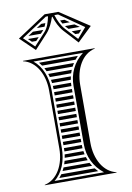

<svg xmlns="http://www.w3.org/2000/svg" viewBox="-89 -856 628 912"><g transform="rotate(-10 225.0 -400.0)"><path d="M280.1 -758H259.1C261.7 -752.4 264.5 -747 267.5 -742H303ZM323.2 -728H277.3C278.9 -726 280.6 -724 282.3 -722.1L291.7 -712H346.1ZM350.5 -698H304.6C309.5 -692.7 314.4 -687.3 319.3 -682H336.8ZM188 -758H168.2C160.1 -752.7 152 -747.3 143.9 -742H181.4C183.9 -747.1 186.1 -752.4 188 -758ZM172.6 -728H122.7L98.5 -712H158.3L167.7 -722.1ZM145.4 -698H93.3L109.9 -682H130.7ZM226.1 -782C234.7 -755.8 246.7 -728.3 266.2 -707.2L328.1 -640L398.3 -707.5L258.1 -800H191.9L51.7 -707.5L121.9 -640L183.8 -707.2C203.3 -728.3 215.3 -755.8 223.9 -782ZM206.2 -788C200.1 -760 193.6 -735.5 175 -715.3L121.4 -657.1L70.8 -705.7L195.5 -788ZM236.8 -788H254.5L371.2 -706.7L328.6 -657.1L275 -715.3C257.4 -734.4 245.9 -760.3 237.5 -785.8ZM172 -202H258V-218H172ZM172 -188V-172H258V-188ZM172 -428V-412H258V-428ZM172 -398V-382H258V-398ZM172 -368V-352H258V-368ZM172 -338V-322H258V-338ZM172 -308V-292H258V-308ZM172 -278V-262H258V-278ZM172 -248V-232H258V-248ZM137.9 -562H299.1C303.4 -567.5 308.1 -572.9 313.1 -578H125.6C130 -572.9 134.1 -567.6 137.9 -562ZM146.4 -548C149.3 -542.8 151.8 -537.5 154.2 -532H279.7C282.5 -537.5 285.6 -542.8 289 -548ZM159.6 -518C161.4 -512.8 163 -507.4 164.4 -502H267.3C269 -507.4 270.9 -512.8 273.1 -518ZM167.5 -488C168.5 -482.7 169.4 -477.4 170.1 -472H260.4C261.2 -477.4 262.2 -482.8 263.4 -488ZM171.4 -458C171.8 -452.7 172 -447.4 172 -442H258C258.1 -447.4 258.3 -452.7 258.7 -458ZM272.9 -82C270.7 -87.2 268.8 -92.6 267.1 -98H164.4C163 -92.6 161.4 -87.2 159.6 -82ZM279.5 -68H154.3C151.9 -62.5 149.3 -57.2 146.5 -52H288.9C285.5 -57.2 282.3 -62.5 279.5 -68ZM299 -38H138C134.2 -32.4 130.1 -27 125.7 -22H313.1C308.1 -27.2 303.4 -32.5 299 -38ZM258 -158H172C172 -152.6 171.8 -147.3 171.4 -142H258.7C258.3 -147.3 258.1 -152.6 258 -158ZM260.3 -128H170.1C169.4 -122.6 168.6 -117.3 167.5 -112H263.3C262.1 -117.2 261.1 -122.6 260.3 -128ZM162 -160V-440C162 -500.8 140.1 -557 100.6 -588H339.4C292.4 -551.2 268 -499.9 268 -440V-160C268 -100.1 292.4 -48.8 339.4 -12H100.6C141.2 -43.8 162 -99.7 162 -160ZM150 -160C150 -82.9 113.7 -15.5 52 -2V0H398V-2C336.3 -15.5 300 -82.9 300 -160V-440C300 -517.1 336.3 -584.5 398 -598V-600H52V-598C113.7 -584.5 150 -517.1 150 -440Z"/></g></svg>

Font: SortefaxS02
Style: Medium
Weight: 500
Designer: gluk
Foundry: gluk
Version: Version 0.261